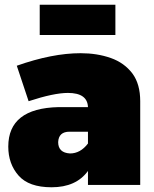

<svg xmlns="http://www.w3.org/2000/svg" viewBox="-20 -782 653 812"><path d="M198 10Q102 10 58.5 -39.5Q15 -89 15 -162Q15 -324 227 -329H352Q350 -389 267 -389Q208 -389 101 -354L51 -504Q201 -557 321 -557Q390.5 -557 448.2 -536.8Q506 -516.5 540.5 -470.5Q573 -426 573 -354V0H352V-59Q302 10 198 10ZM468 -634H148V-762H468ZM276 -133Q320 -133 352 -175V-225H274Q228 -225 226 -181Q226 -136 276 -133Z"/></svg>

Font: Argentum Novus Black
Style: Regular
Weight: 900
Designer: Julieta Ulanovsky (font) & Cristiano Sobral (main changes)
Foundry: Julieta Ulanovsky (font) & Cristiano Sobral (main changes)
Version: Version 3.00;November 27, 2020;FontCreator 13.0.0.2655 64-bi